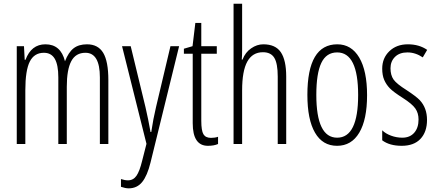

<svg xmlns="http://www.w3.org/2000/svg" viewBox="-20 -780 2369 1040"><path d="M226.1 -540Q309.1 -540 332 -448.2Q351.1 -497.1 378.9 -518.6Q406.7 -540 451.2 -540Q511.2 -540 539.1 -493.7Q566.9 -447.3 566.9 -346.2V0H521V-360.8Q521 -494.1 442.9 -494.1Q390.1 -494.1 366 -448.5Q341.8 -402.8 341.8 -310.1V0H295.9V-360.8Q295.9 -428.2 276.9 -461.2Q257.8 -494.1 217.8 -494.1Q165.5 -494.1 141.4 -446.5Q117.2 -398.9 117.2 -291V0H70.8V-529.8H109.9L113.8 -456.1H118.2Q149.4 -540 226.1 -540Z M677.2 240.2Q659.2 240.2 635.3 231.9V189.9Q655.8 196.8 673.3 196.8Q702.1 196.8 719.2 172.1Q736.3 147.5 750 90.8L773.4 -1L641.1 -529.8H688L768.1 -199.2Q782.7 -136.2 795.4 -64.9H799.3Q809.6 -134.8 825.2 -200.2L903.3 -529.8H950.2L795.4 100.1Q777.8 171.9 750 206.1Q722.2 240.2 677.2 240.2Z M1070.3 -529.8H1154.3V-488.8H1070.3V-126Q1070.3 -72.3 1082 -52.7Q1093.8 -33.2 1123 -33.2Q1144.5 -33.2 1161.1 -39.1V0Q1139.2 9.8 1106 9.8Q1023.9 9.8 1023.9 -112.8V-488.8H976.1V-516.1L1022.9 -529.8L1038.1 -655.8H1070.3Z M1291.5 -759.8V-513.2Q1291.5 -477.1 1289.6 -457H1293.5Q1309.1 -497.1 1340.3 -518.1Q1371.6 -540 1406.2 -540Q1472.2 -540 1501.2 -497.1Q1530.3 -454.1 1530.3 -365.2V0H1484.4V-365.2Q1484.4 -436.5 1465.8 -466.8Q1447.3 -497.1 1404.3 -497.1Q1347.7 -497.1 1319.6 -446.5Q1291.5 -396 1291.5 -290V0H1245.1V-759.8Z M1807.1 -540Q1883.3 -540 1925.8 -468.3Q1968.3 -396.5 1968.3 -264.4Q1968.3 -132.3 1926 -61.3Q1883.8 9.8 1805.7 9.8Q1727.5 9.8 1686.3 -61.3Q1645 -132.3 1645 -266.1Q1645 -540 1807.1 -540ZM1806.2 -496.1Q1747.6 -496.1 1720.5 -439.2Q1693.4 -382.3 1693.4 -266.1Q1693.4 -34.2 1806.2 -34.2Q1919.9 -34.2 1919.9 -265.1Q1919.9 -496.1 1806.2 -496.1Z M2159.2 -34.2Q2200.2 -34.2 2223.6 -60.8Q2247.1 -87.4 2247.1 -132.8Q2247.1 -167.5 2229.7 -192.4Q2212.4 -217.3 2161.4 -249.8Q2110.4 -282.2 2091.1 -302.2Q2071.8 -322.3 2061 -347.4Q2050.3 -372.6 2050.3 -408.2Q2050.3 -465.3 2089.1 -502.7Q2127.9 -540 2189.2 -540Q2250.5 -540 2293.9 -509.8L2270 -469.2Q2230 -496.1 2187 -496.1Q2144 -496.1 2119.6 -471.9Q2095.2 -447.8 2095.2 -410.4Q2095.2 -373 2111.8 -349.1Q2128.4 -325.7 2182.1 -292Q2234.4 -257.8 2253.9 -237.3Q2293 -195.3 2293 -130.4Q2293 -65.4 2257.6 -27.8Q2222.2 9.8 2156 9.8Q2089.8 9.8 2050.3 -20V-74.2Q2068.4 -56.2 2098.1 -45.2Q2127.9 -34.2 2159.2 -34.2Z"/></svg>

Font: Open Sans Hebrew Condensed Light
Style: Regular
Weight: 300
Width: 3
Foundry: Ascender Corporation, Yanek Iontef
Version: Version 2.001;PS 002.001;hotconv 1.0.70;makeotf.lib2.5.58329